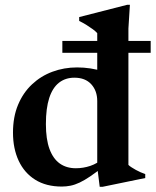

<svg xmlns="http://www.w3.org/2000/svg" viewBox="-20 -742 629 776"><path d="M373 -333.5Q373 -375 348.8 -401.5Q324.5 -428 280.5 -428Q244.5 -428 218.5 -407.8Q192.5 -387.5 179 -346Q165.5 -304.5 165.5 -240.5Q165.5 -179.5 180 -140Q194.5 -100.5 221.5 -81.2Q248.5 -62 286.5 -62Q316.5 -62 344.8 -71.5Q373 -81 398.5 -102.5L400 -70.5Q369 -45.5 345.2 -29.5Q321.5 -13.5 302 -4.2Q282.5 5 265 8.5Q247.5 12 229.5 12Q166.5 12 122.5 -15.5Q78.5 -43 55.5 -92.2Q32.5 -141.5 32.5 -206Q32.5 -269.5 53 -318.5Q73.5 -367.5 109.5 -401.2Q145.5 -435 192.2 -452.2Q239 -469.5 291.5 -469.5Q319 -469.5 345.2 -465.5Q371.5 -461.5 398.2 -453Q425 -444.5 453.5 -430.5L373 -417V-608Q366.5 -615.5 355.2 -623.8Q344 -632 330 -640.8Q316 -649.5 300 -657.5V-673L493.5 -722.5H505L499 -626.5V-75.5Q504 -70.5 512 -65.5Q520 -60.5 529.2 -55.2Q538.5 -50 548.2 -45.8Q558 -41.5 567 -38.5V-22.5L394.5 13H383L373 -67ZM232 -528.5V-576.5H589V-528.5Z"/></svg>

Font: Newsreader 36pt SemiBold
Style: Regular
Weight: 600
Designer: Hugues Gentile
Foundry: Production Type
Version: Version 1.003